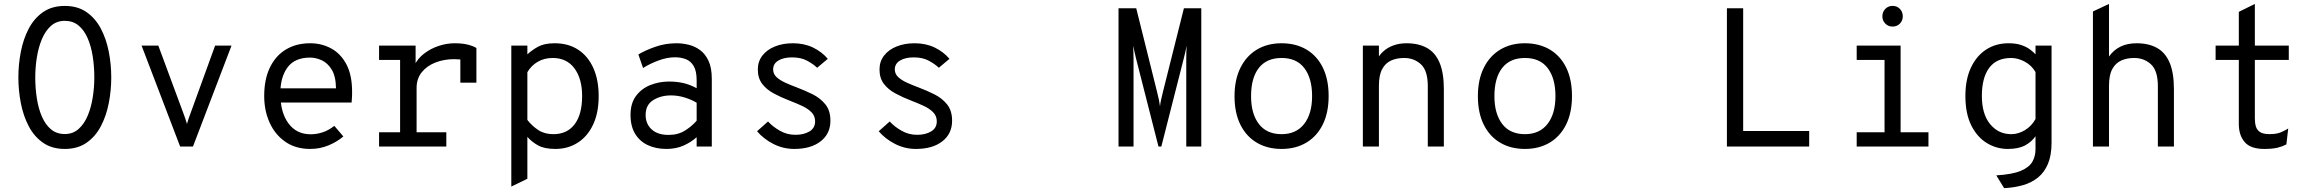

<svg xmlns="http://www.w3.org/2000/svg" viewBox="-20 -742 11744 972"><path d="M308 12Q243.1 12 198.1 -19.2Q153.1 -50.5 125.6 -102.8Q98.1 -155.1 85.6 -219.4Q73 -283.6 73 -350Q73 -416.4 85.6 -480.6Q98.1 -544.9 125.6 -597.2Q153.1 -649.5 198.1 -680.8Q243.1 -712 308 -712Q372.9 -712 417.9 -680.8Q463 -649.5 490.5 -597.2Q518 -544.9 530.6 -480.6Q543.2 -416.4 543.2 -350Q543.2 -283.6 530.6 -219.4Q518 -155.1 490.5 -102.8Q463 -50.5 417.9 -19.2Q372.9 12 308 12ZM308 -63.5Q349.1 -63.5 377.6 -88.8Q406.1 -114.1 423.8 -156Q441.4 -197.9 449.4 -248.6Q457.5 -299.2 457.5 -350Q457.5 -405.2 449.4 -456.6Q441.4 -507.9 423.8 -548.4Q406.2 -589 377.8 -612.8Q349.2 -636.5 308 -636.5Q266.8 -636.5 238.2 -611.2Q209.8 -586 192.2 -544.1Q174.6 -502.2 166.6 -451.6Q158.5 -400.9 158.5 -350Q158.5 -294.9 166.6 -243.6Q174.6 -192.2 192.2 -151.6Q209.8 -111 238.2 -87.2Q266.8 -63.5 308 -63.5Z M892 0 696.8 -511H781.5L909.2 -166.4Q913.4 -155.1 917.8 -142.4Q922.2 -129.8 926.5 -114.8Q930.6 -129.8 935.1 -142.4Q939.6 -155.1 943.8 -166.4L1069 -511H1152L956.8 0Z M1550.2 12Q1476.9 12 1424.8 -24.1Q1372.6 -60.1 1345.1 -120.9Q1317.5 -181.8 1317.5 -256Q1317.5 -340.5 1346.4 -400.2Q1375.2 -460 1427.6 -491.5Q1479.9 -523 1550.2 -523Q1608 -523 1656.2 -497Q1704.5 -471 1733.5 -416.8Q1762.5 -362.5 1762.5 -277.2Q1762.5 -267.9 1762.2 -254.1Q1761.9 -240.2 1760 -223H1381.5V-294.8H1681Q1680.1 -356 1659.2 -389.8Q1638.4 -423.6 1608.3 -437.1Q1578.2 -450.5 1550.2 -450.5Q1472.6 -450.5 1435.9 -401.2Q1399.2 -352 1399.2 -269.2Q1399.2 -173.5 1439.9 -117.9Q1480.6 -62.2 1552.8 -62.2Q1583.4 -62.2 1613.5 -72.2Q1643.6 -82.1 1672.5 -104.8L1718.2 -51.2Q1686.6 -24.1 1643.3 -6.1Q1600 12 1550.2 12Z M1899 0V-72.5H2005.5V-438.5H1899V-511H2084V-396.5L2078 -410.8Q2093.9 -445.2 2126.6 -470.4Q2159.2 -495.6 2200.1 -509.3Q2241 -523 2281.5 -523Q2320.4 -523 2348 -516.1Q2375.6 -509.1 2391.8 -499V-323.5H2310.5V-474.8L2335.5 -436Q2322.8 -439.6 2308.7 -441.1Q2294.6 -442.5 2279 -442.5Q2228.4 -442.5 2185 -425.8Q2141.6 -409 2115.3 -376.5Q2089 -344 2089 -296.8V-72.5H2239.5V0Z M2568.5 202.5V-511H2649.8V-466.8Q2673.6 -489.1 2705.1 -506.1Q2736.5 -523 2788.2 -523Q2857.4 -523 2907.2 -490.2Q2957.1 -457.4 2983.9 -397.4Q3010.8 -337.4 3010.8 -255.8Q3010.8 -170.6 2982.5 -110.9Q2954.2 -51.1 2904.7 -19.6Q2855.1 12 2791.5 12Q2735.6 12 2703.4 -6.2Q2671.1 -24.5 2649.8 -49.2V163ZM2781.2 -62.8Q2850.9 -62.8 2888.9 -112.7Q2927 -162.6 2927 -255.8Q2927 -343.5 2888.1 -396Q2849.1 -448.5 2778 -448.5Q2735.9 -448.5 2702.8 -429.5Q2669.6 -410.5 2649.8 -376.5V-134.8Q2673.2 -104.6 2704.9 -83.7Q2736.5 -62.8 2781.2 -62.8Z M3354.2 12Q3300.8 12 3259.7 -7.2Q3218.6 -26.4 3195.3 -64.7Q3172 -103 3172 -160.2Q3172 -219.2 3199.9 -256.5Q3227.9 -293.8 3272.4 -311.5Q3316.9 -329.2 3367 -329.2Q3404.5 -329.2 3438.2 -321.8Q3471.9 -314.2 3506.8 -295.5V-335.2Q3506.8 -382.4 3491.8 -407.7Q3476.8 -433 3451.8 -442.5Q3426.8 -452 3397.5 -452Q3356.5 -452 3312.1 -435.2Q3267.8 -418.4 3235.5 -397.8L3211.8 -466.2Q3245.4 -486.8 3296.8 -504.9Q3348.1 -523 3405.2 -523Q3434.4 -523 3465.4 -515.7Q3496.5 -508.4 3523.4 -489Q3550.2 -469.6 3566.9 -434.2Q3583.5 -398.8 3583.5 -342.2V0H3506.8V-47.5Q3478.6 -21.9 3440.2 -4.9Q3401.9 12 3354.2 12ZM3364.8 -59Q3413.5 -59 3449.1 -81.8Q3484.6 -104.6 3506.8 -131V-221.8Q3483.1 -236.8 3447.9 -247.9Q3412.8 -259 3376.8 -259Q3325.2 -259 3286.9 -235.1Q3248.5 -211.2 3248.5 -160.2Q3248.5 -115.1 3278.8 -87.1Q3309.1 -59 3364.8 -59Z M4001 12Q3944.6 12 3895 -13.4Q3845.4 -38.9 3812.5 -77.5L3868.2 -127Q3891.5 -101.1 3927.9 -80.3Q3964.2 -59.5 4007 -59.5Q4049 -59.5 4077.8 -76.6Q4106.5 -93.8 4106.5 -127.5Q4106.5 -155 4088.2 -173.6Q4069.9 -192.2 4040.2 -206Q4010.6 -219.8 3976.5 -232.8Q3932.9 -249.6 3896.5 -269.3Q3860.1 -289 3838.3 -317.9Q3816.5 -346.9 3816.5 -390.5Q3816.5 -430.9 3839.6 -460.6Q3862.6 -490.4 3902.9 -506.7Q3943.1 -523 3994 -523Q4050.6 -523 4095.1 -501.8Q4139.6 -480.5 4170.8 -444.2L4116.8 -399Q4096.9 -418 4065.7 -434.8Q4034.5 -451.5 3990.2 -451.5Q3946.8 -451.5 3920.4 -435.5Q3894 -419.5 3894 -390.8Q3894 -367.8 3911 -351.9Q3928 -336 3955.2 -323.6Q3982.5 -311.2 4013.8 -299.5Q4054.4 -284.2 4093.6 -264.8Q4132.8 -245.4 4158.4 -213.8Q4184 -182.2 4184 -130.8Q4184 -65.1 4134.6 -26.6Q4085.2 12 4001 12Z M4617 12Q4560.6 12 4511 -13.4Q4461.4 -38.9 4428.5 -77.5L4484.2 -127Q4507.5 -101.1 4543.9 -80.3Q4580.2 -59.5 4623 -59.5Q4665 -59.5 4693.8 -76.6Q4722.5 -93.8 4722.5 -127.5Q4722.5 -155 4704.2 -173.6Q4685.9 -192.2 4656.2 -206Q4626.6 -219.8 4592.5 -232.8Q4548.9 -249.6 4512.5 -269.3Q4476.1 -289 4454.3 -317.9Q4432.5 -346.9 4432.5 -390.5Q4432.5 -430.9 4455.6 -460.6Q4478.6 -490.4 4518.9 -506.7Q4559.1 -523 4610 -523Q4666.6 -523 4711.1 -501.8Q4755.6 -480.5 4786.8 -444.2L4732.8 -399Q4712.9 -418 4681.7 -434.8Q4650.5 -451.5 4606.2 -451.5Q4562.8 -451.5 4536.4 -435.5Q4510 -419.5 4510 -390.8Q4510 -367.8 4527 -351.9Q4544 -336 4571.2 -323.6Q4598.5 -311.2 4629.8 -299.5Q4670.4 -284.2 4709.6 -264.8Q4748.8 -245.4 4774.4 -213.8Q4800 -182.2 4800 -130.8Q4800 -65.1 4750.6 -26.6Q4701.2 12 4617 12Z M5642.5 0V-700H5732.2L5837.8 -276.2Q5844 -251.9 5847.2 -236.1Q5850.5 -220.4 5852.5 -203.5Q5854.2 -220.4 5857.8 -236.1Q5861.4 -251.9 5867.2 -276.2L5973.5 -700H6061.5V0H5985.5V-446.8Q5985.5 -457.5 5985.8 -475.9Q5986 -494.2 5987.5 -510.8Q5984.1 -494.1 5980.6 -478.2Q5977 -462.4 5973 -446.8L5859.2 0H5844.8L5731 -446.8Q5727.4 -462.4 5723.6 -478.3Q5719.9 -494.2 5716.5 -510.8Q5717.5 -494.2 5718 -475.9Q5718.5 -457.5 5718.5 -446.8V0Z M6468 12Q6396.2 12 6342.8 -19.6Q6289.2 -51.1 6259.5 -110.9Q6229.8 -170.6 6229.8 -255Q6229.8 -338.4 6259.5 -398.4Q6289.2 -458.5 6342.8 -490.8Q6396.2 -523 6468 -523Q6539.9 -523 6593.6 -491.4Q6647.2 -459.8 6676.8 -399.9Q6706.2 -340 6706.2 -255.8Q6706.2 -172.2 6676.8 -112.2Q6647.2 -52.2 6593.6 -20.1Q6539.9 12 6468 12ZM6468 -62.8Q6541.9 -62.8 6582.2 -114.4Q6622.5 -166 6622.5 -255.8Q6622.5 -345.2 6583.4 -396.9Q6544.4 -448.5 6468 -448.5Q6392.5 -448.5 6353 -398.2Q6313.5 -348 6313.5 -255Q6313.5 -166 6353 -114.4Q6392.5 -62.8 6468 -62.8Z M6879.5 0V-511H6960.8V-415.5L6948 -433Q6960 -460.8 6981.9 -480.9Q7003.8 -501 7033.8 -512Q7063.9 -523 7100.5 -523Q7161.6 -523 7203.9 -499.4Q7246.1 -475.9 7267.8 -424.6Q7289.5 -373.2 7289.5 -290.2V0H7208.2V-306Q7208.2 -384.4 7173.6 -416.4Q7139 -448.5 7088 -448.5Q7051.1 -448.5 7022.4 -435.6Q6993.6 -422.6 6977.2 -392.1Q6960.8 -361.5 6960.8 -308V0Z M7700 12Q7628.2 12 7574.8 -19.6Q7521.2 -51.1 7491.5 -110.9Q7461.8 -170.6 7461.8 -255Q7461.8 -338.4 7491.5 -398.4Q7521.2 -458.5 7574.8 -490.8Q7628.2 -523 7700 -523Q7771.9 -523 7825.6 -491.4Q7879.2 -459.8 7908.8 -399.9Q7938.2 -340 7938.2 -255.8Q7938.2 -172.2 7908.8 -112.2Q7879.2 -52.2 7825.6 -20.1Q7771.9 12 7700 12ZM7700 -62.8Q7773.9 -62.8 7814.2 -114.4Q7854.5 -166 7854.5 -255.8Q7854.5 -345.2 7815.4 -396.9Q7776.4 -448.5 7700 -448.5Q7624.5 -448.5 7585 -398.2Q7545.5 -348 7545.5 -255Q7545.5 -166 7585 -114.4Q7624.5 -62.8 7700 -62.8Z M8722.5 0V-700H8804.8V-78.8H9139V0Z M9520.5 -15V-511H9601.8V-15ZM9379.5 0V-72.5H9742.8V0ZM9379.5 -438.5V-511H9565.5V-438.5ZM9560.9 -607.5Q9539.2 -607.5 9524.4 -622.5Q9509.5 -637.5 9509.5 -659.2Q9509.5 -681.8 9524.4 -697Q9539.2 -712.2 9560.9 -712.2Q9583.8 -712.2 9598.2 -697Q9612.8 -681.8 9612.8 -659.2Q9612.8 -637.5 9598.2 -622.5Q9583.8 -607.5 9560.9 -607.5Z M10125.8 210.5 10086.2 145.8Q10166.6 141 10209.5 123.2Q10252.4 105.4 10268.6 77.2Q10284.8 49.1 10284.8 13.8V-52.2Q10263 -21.9 10230.2 -4.9Q10197.5 12 10144.8 12Q10087 12 10038.1 -18Q9989.1 -48 9959.4 -107.5Q9929.8 -167 9929.8 -256Q9929.8 -339.8 9957.8 -399.5Q9985.8 -459.2 10034.9 -491.1Q10084.1 -523 10148.2 -523Q10187 -523 10214.1 -513.4Q10241.1 -503.9 10258.2 -490.7Q10275.4 -477.5 10284.8 -467V-511H10366V-19.5Q10366 44 10347.9 87.2Q10329.9 130.4 10297.4 156.6Q10265 182.9 10221.2 195.4Q10177.5 207.9 10125.8 210.5ZM10161.8 -62.8Q10197.8 -62.8 10231.3 -83.1Q10264.9 -103.5 10284.8 -139.5V-377.2Q10265.1 -411.2 10230.2 -429.9Q10195.4 -448.5 10161.8 -448.5Q10087.9 -448.5 10050.6 -398.8Q10013.2 -349 10013.2 -256Q10013.2 -164.5 10055 -113.6Q10096.8 -62.8 10161.8 -62.8Z M10575.5 0V-684L10656.8 -722V-455.8Q10704.1 -523 10796.5 -523Q10857.6 -523 10899.9 -499.4Q10942.1 -475.9 10963.8 -424.6Q10985.5 -373.2 10985.5 -290.2V0H10904.2V-306Q10904.2 -384.4 10869.4 -416.4Q10834.6 -448.5 10784 -448.5Q10747.4 -448.5 10718.6 -435.6Q10689.9 -422.6 10673.3 -392.1Q10656.8 -361.5 10656.8 -308V0Z M11442.2 12Q11373.5 12 11343.8 -22.6Q11314 -57.1 11314 -114.2V-438.5H11196.5V-511H11314V-682L11395.2 -722V-511H11567V-438.5H11395.2V-142.2Q11395.2 -119.1 11400.6 -101.2Q11406 -83.2 11421.9 -73.1Q11437.9 -63 11469.5 -63Q11505.9 -63 11527.3 -72.4Q11548.8 -81.8 11564.2 -91.5L11554.8 -11Q11534.8 -0.4 11509.6 5.8Q11484.5 12 11442.2 12Z"/></svg>

Font: Overpass Mono Light
Style: Regular
Weight: 300
Monospace: yes
Designer: Delve Withrington, Dave Bailey
Foundry: Delve Fonts LLC
Version: Version 4.000